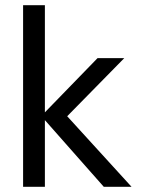

<svg xmlns="http://www.w3.org/2000/svg" viewBox="-20 -720 544 740"><path d="M69 0V-700H153V-287L356 -496H459L239 -272L487 0H380L153 -257V0Z"/></svg>

Font: Rethink Sans
Style: Regular
Weight: 400
Designer: The Rethink Sans project authors (Hans Thiessen). DM Sans designed by Colophon Foundry.
Foundry: Rethink Communications LLC
Version: Version 1.001